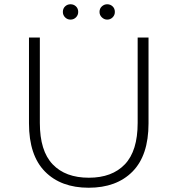

<svg xmlns="http://www.w3.org/2000/svg" viewBox="-20 -876 833 901"><path d="M396 5Q266 5 191 -71Q116 -147 116 -297V-700H167V-299Q167 -168 227 -105Q287 -42 397 -42Q506 -42 566 -105Q626 -168 626 -299V-700H677V-297Q677 -147 602 -71Q527 5 396 5ZM483 -784Q469 -784 458 -794.5Q447 -805 447 -820Q447 -836 458 -846Q469 -856 483 -856Q498 -856 508.5 -846Q519 -836 519 -820Q519 -805 508.5 -794.5Q498 -784 483 -784ZM311 -784Q296 -784 285.5 -794.5Q275 -805 275 -820Q275 -836 285.5 -846Q296 -856 311 -856Q326 -856 336.5 -846Q347 -836 347 -820Q347 -805 336.5 -794.5Q326 -784 311 -784Z"/></svg>

Font: Modern
Style: Regular
Weight: 300
Designer: Julieta Ulanovsky
Foundry: Julieta Ulanovsky
Version: Version 8.000